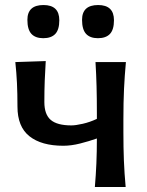

<svg xmlns="http://www.w3.org/2000/svg" viewBox="-20 -744 585 764"><path d="M357.5 0Q361.5 -47.5 363.5 -93.5Q365.5 -139.5 365.5 -193Q334.5 -182 299 -173Q263.5 -164 232 -164Q145 -164 97.2 -201.8Q49.5 -239.5 49.5 -320Q49.5 -372 47.5 -413.2Q45.5 -454.5 41 -497L162 -501Q159.5 -462.5 158 -423.2Q156.5 -384 156.5 -338Q156.5 -288.5 182 -266.8Q207.5 -245 264 -245Q281 -245 309.5 -251.5Q338 -258 365.5 -271V-292.5Q365.5 -354.5 364.2 -401Q363 -447.5 360 -497H481Q476 -443 473.5 -390.2Q471 -337.5 471 -268V-218Q471 -156 473 -105.2Q475 -54.5 480 0ZM369.5 -592Q338.5 -592 322.5 -609.2Q306.5 -626.5 306.5 -665Q306.5 -724 370.5 -724Q433.5 -724 433.5 -663.5Q433.5 -626 417.5 -609Q401.5 -592 369.5 -592ZM152 -592Q121 -592 105 -609.2Q89 -626.5 89 -665Q89 -724 153 -724Q216 -724 216 -663.5Q216 -626 200 -609Q184 -592 152 -592Z"/></svg>

Font: Commissioner Flair Medium
Style: Regular
Weight: 500
Designer: Kostas Bartsokas
Foundry: Kostas Bartsokas
Version: Version 1.000; ttfautohint (v1.8.3)